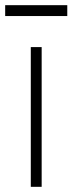

<svg xmlns="http://www.w3.org/2000/svg" viewBox="-39 -722 280 742"><path d="M80 -540H122V0H80ZM-19 -702H221V-660H-19Z"/></svg>

Font: Tap Sans
Style: Regular
Weight: 400
Designer: Tap Payments
Foundry: Tap Payments
Version: Version 1.001;Glyphs 3.1.2 (3151)